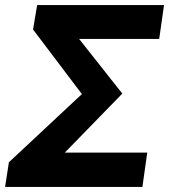

<svg xmlns="http://www.w3.org/2000/svg" viewBox="-28 -735 665 755"><path d="M7 -97 294 -365 102 -619 118 -715H617L598 -582H283L453 -367L227 -135H551L532 0H-8Z"/></svg>

Font: Nebula Sans Bold
Style: Regular
Weight: 700
Italic angle: -9°
Designer: Paul D. Hunt for Adobe (as Source Sans)
Foundry: Nebula Entertainment & Broadcasting LLC
Version: Version 1.010